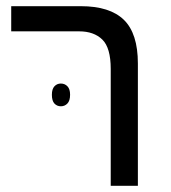

<svg xmlns="http://www.w3.org/2000/svg" viewBox="-20 -598 550 618"><path d="M423.8 0H336.4V-376Q336.4 -444.3 309.3 -470.7Q282.2 -497.1 234.9 -497.1H16.1V-578.1H240.2Q333.5 -578.1 378.7 -534.2Q423.8 -490.2 423.8 -393.6ZM147 -293Q147 -311.5 155.3 -320.3Q163.6 -329.1 175.8 -329.1Q188.5 -329.1 197 -320.3Q205.6 -311.5 205.6 -293Q205.6 -273.9 197 -264.9Q188.5 -255.9 175.8 -255.9Q163.6 -255.9 155.3 -264.6Q147 -273.4 147 -293Z"/></svg>

Font: Lunasima
Style: Regular
Weight: 400
Designer: The DocRepair Project, Monotype Design Team
Foundry: Google
Version: Version 2.009